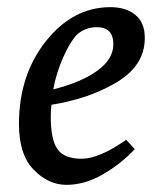

<svg xmlns="http://www.w3.org/2000/svg" viewBox="-20 -508 435 537"><path d="M333 -117 357 -91Q319 -50 268 -20.5Q217 9 166 9Q115 9 74 -33.5Q33 -76 33 -161Q33 -298 108.5 -393Q184 -488 289 -488Q332 -488 358.5 -466.5Q385 -445 385 -402Q385 -321 298 -273Q224 -231 124 -215Q122 -203 122 -181Q122 -117 141 -90.5Q160 -64 208.5 -64Q257 -64 333 -117ZM129 -258Q208 -278 252.5 -310.5Q297 -343 297 -384Q297 -432 251 -432Q219 -432 195 -411Q176 -391 156.5 -347Q137 -303 129 -258Z"/></svg>

Font: Poly
Style: Italic
Weight: 400
Italic angle: -10°
Designer: Nicolas Silva
Foundry: Jose Nicolas Silva Schwarzenberg
Version: Version 1.003